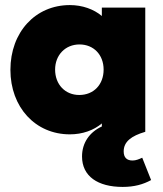

<svg xmlns="http://www.w3.org/2000/svg" viewBox="-20 -519 643 756"><path d="M255 10C305 10 349 -6 381 -33V-21C333 1 303 43 303 97C303 175 365 217 463 217C509 217 544 207 575 190L540 102C527 108 515 113 502 113C479 113 467 101 467 77C467 39 497 16 552 0V-489H381V-456C349 -483 304 -499 255 -499C119 -499 21 -392 21 -244C21 -97 119 10 255 10ZM197 -245C197 -302 237 -344 293 -344C349 -344 388 -303 388 -245C388 -186 349 -145 292 -145C237 -145 197 -186 197 -245Z"/></svg>

Font: MV Cash ExtraBold
Style: Regular
Weight: 800
Designer: Rodrigo Fuenzalida
Foundry: fragTYPE
Version: Version 1.100;Glyphs 3.1.2 (3151)